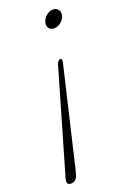

<svg xmlns="http://www.w3.org/2000/svg" viewBox="-146 -652 559 847"><g transform="rotate(-20 134.0 -228.5)"><path d="M34.5 146Q20.5 146 17.5 137.8Q14.5 129.5 18 118Q19 114.5 20.5 108.5Q22 102.5 24.5 95.5L159.5 -369Q166 -386.5 176 -386.5Q186.5 -386.5 182.5 -369.5L73 95.5Q71.5 101.5 69.8 107.5Q68 113.5 66.5 118.5Q63.5 130 55.5 138Q47.5 146 34.5 146ZM221 -603Q237 -603 245.2 -591.2Q253.5 -579.5 249 -563Q244 -545.5 229 -534.2Q214 -523 198.5 -523Q181.5 -523 173.5 -534.5Q165.5 -546 170.5 -563Q175 -579.5 189.8 -591.2Q204.5 -603 221 -603Z"/></g></svg>

Font: Fraunces 9pt S000 Thin
Style: Italic
Weight: 100
Italic angle: -16°
Version: Version 1.000; ttfautohint (v1.8.3)